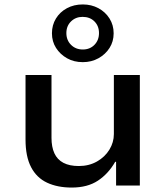

<svg xmlns="http://www.w3.org/2000/svg" viewBox="-20 -836 747 865"><path d="M303 9Q239 9 192 -13Q145 -35 120 -83Q95 -131 95 -207V-498H212V-215Q212 -174 225 -145.5Q238 -117 265.5 -102.5Q293 -88 335 -88Q381 -88 417 -108.5Q453 -129 473 -162Q493 -195 493 -232V-498H610V0H503V-107H499Q468 -53 421 -22Q374 9 303 9ZM353 -556Q313 -556 282 -573.5Q251 -591 232.5 -620Q214 -649 214 -686Q214 -723 232 -752.5Q250 -782 281.5 -799Q313 -816 353 -816Q392 -816 423.5 -799Q455 -782 473.5 -752.5Q492 -723 492 -686Q492 -649 473.5 -620Q455 -591 423.5 -573.5Q392 -556 353 -556ZM353 -613Q385 -613 405.5 -634Q426 -655 426 -687Q426 -719 405.5 -739.5Q385 -760 352 -760Q321 -760 300 -739.5Q279 -719 279 -687Q279 -655 300 -634Q321 -613 353 -613Z"/></svg>

Font: Nunito Sans 7pt SemiExpanded SemiBold
Style: Regular
Weight: 600
Width: 6
Designer: Vernon Adams
Foundry: Vernon Adams
Version: Version 3.101;gftools[0.9.27]